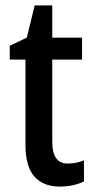

<svg xmlns="http://www.w3.org/2000/svg" viewBox="-20 -679 347 709"><path d="M230 -75Q245 -75 260.5 -78Q276 -81 290 -87V-9Q272 0 249.5 5Q227 10 201 10Q140 10 107 -27Q74 -64 74 -147V-459H16V-510L79 -540L108 -659H173V-540H283V-459H173V-155Q173 -75 230 -75Z"/></svg>

Font: Noto Sans Georgian Condensed Medium
Style: Regular
Weight: 500
Width: 3
Designer: Monotype Design Team, Akaki Razmadze
Foundry: Google LLC
Version: Version 2.005; ttfautohint (v1.8.4.7-5d5b)